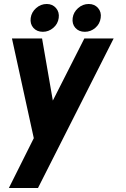

<svg xmlns="http://www.w3.org/2000/svg" viewBox="-20 -693 630 963"><path d="M403 -500H550L170.5 250H24.5L149.5 0L40 -500H191L245 -188.5ZM195 -533.5Q165 -533.5 147.5 -553.2Q130 -573 134 -603Q138 -632 161.2 -652.5Q184.5 -673 214.5 -673Q243.5 -673 261 -652.5Q278.5 -632 274.5 -603Q270.5 -573 247.2 -553.2Q224 -533.5 195 -533.5ZM405.5 -533.5Q375.5 -533.5 358 -553.2Q340.5 -573 344.5 -603Q348.5 -632 371.8 -652.5Q395 -673 425 -673Q454.5 -673 472 -652.5Q489.5 -632 485 -603Q481 -573 458 -553.2Q435 -533.5 405.5 -533.5Z"/></svg>

Font: Urbanist ExtraBold
Style: Italic
Weight: 800
Italic angle: -8°
Designer: Corey Hu
Foundry: Corey Hu
Version: Version 1.321; ttfautohint (v1.8.4.7-5d5b)